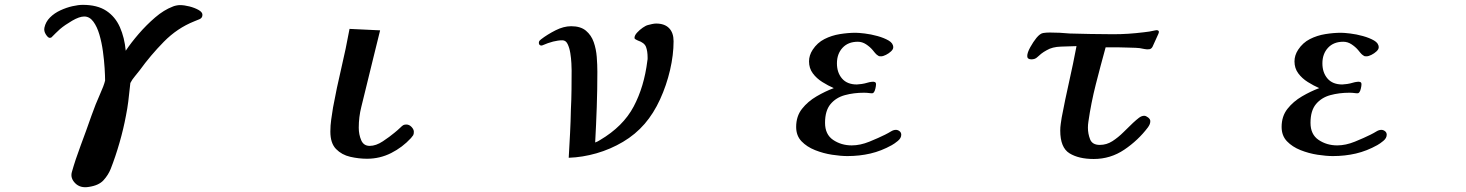

<svg xmlns="http://www.w3.org/2000/svg" viewBox="-20 -642 6040 791"><path d="M814 -581Q814 -568 802 -563Q790 -558 780 -554Q710 -526 655 -470Q600 -414 556 -353Q547 -341 535.5 -327.5Q524 -314 517 -300Q512 -252 508.5 -224Q505 -196 499 -166Q489 -112 472.5 -54.5Q456 3 436 54Q426 79 406.5 100.5Q387 122 346 128Q311 134 290 113Q269 92 276 67Q290 17 312.5 -43Q335 -103 357 -166Q374 -214 391 -251.5Q408 -289 413 -310Q413 -329 411 -361.5Q409 -394 404 -430.5Q399 -467 389.5 -499.5Q380 -532 364.5 -553Q349 -574 327 -574Q307 -574 277 -556.5Q247 -539 227 -522Q216 -512 209 -505Q202 -498 194 -490Q191 -486 185 -486Q178 -486 169 -500Q160 -514 163 -528Q168 -552 186 -570Q204 -588 229 -599.5Q254 -611 278.5 -616.5Q303 -622 321 -622Q381 -622 418 -597.5Q455 -573 474 -530Q493 -487 498 -433Q520 -466 551.5 -502.5Q583 -539 619 -570Q655 -601 692 -615Q696 -617 705 -619Q714 -621 721 -621Q739 -621 760.5 -615.5Q782 -610 798 -601Q814 -592 814 -581Z M1685 -99Q1685 -89 1682 -84.5Q1679 -80 1673 -73Q1638 -35 1591.5 -11.5Q1545 12 1492 12Q1458 12 1423 4Q1388 -4 1364.5 -28Q1341 -52 1341 -100Q1341 -125 1344.5 -149.5Q1348 -174 1352 -199Q1367 -280 1386 -360.5Q1405 -441 1420 -523L1546 -517Q1532 -459 1517.5 -401.5Q1503 -344 1489 -285Q1479 -243 1468.5 -201.5Q1458 -160 1458 -116Q1458 -88 1468 -64.5Q1478 -41 1503 -41Q1529 -41 1557.5 -60Q1586 -79 1605 -95Q1610 -99 1617.5 -105.5Q1625 -112 1629 -116Q1637 -124 1641.5 -126.5Q1646 -129 1654 -129Q1666 -129 1675.5 -119Q1685 -109 1685 -99Z M2755 -472Q2755 -416 2740.5 -353.5Q2726 -291 2699.5 -233Q2673 -175 2636 -132Q2598 -88 2546.5 -57.5Q2495 -27 2437.5 -10.5Q2380 6 2323 8Q2326 -45 2328.5 -92.5Q2331 -140 2332 -192Q2334 -230 2334.5 -272Q2335 -314 2335 -352Q2335 -361 2334 -381.5Q2333 -402 2329.5 -423.5Q2326 -445 2318.5 -460.5Q2311 -476 2297 -476Q2262 -476 2214 -455Q2209 -453 2204.5 -456Q2200 -459 2200 -466Q2200 -471 2203 -474.5Q2206 -478 2209 -480Q2235 -500 2268.5 -517Q2302 -534 2333 -534Q2372 -534 2394 -515.5Q2416 -497 2426 -468.5Q2436 -440 2438.5 -407.5Q2441 -375 2441 -346Q2441 -273 2438.5 -200.5Q2436 -128 2432 -55Q2437 -57 2442.5 -59.5Q2448 -62 2452 -65Q2547 -121 2590.5 -203Q2634 -285 2647 -392Q2648 -395 2648 -398.5Q2648 -402 2648 -405Q2648 -431 2641.5 -448.5Q2635 -466 2608 -475Q2604 -477 2599 -479.5Q2594 -482 2594 -486Q2594 -496 2604.5 -507.5Q2615 -519 2628 -528Q2641 -537 2650 -539Q2657 -541 2666.5 -543Q2676 -545 2683 -545Q2718 -545 2736.5 -526Q2755 -507 2755 -472Z M3693 -87Q3693 -73 3679 -61.5Q3665 -50 3654 -44Q3611 -20 3566 -9.5Q3521 1 3471 1Q3444 1 3408 -4.5Q3372 -10 3338 -23.5Q3304 -37 3282 -60Q3260 -83 3260 -119Q3260 -163 3284 -193.5Q3308 -224 3344 -245Q3380 -266 3415 -279Q3392 -289 3368 -304Q3344 -319 3328.5 -340Q3313 -361 3313 -389Q3313 -414 3328 -437Q3347 -466 3376.5 -481Q3406 -496 3440 -501.5Q3474 -507 3505 -507Q3517 -507 3542.5 -504Q3568 -501 3595 -493.5Q3622 -486 3641 -475Q3660 -464 3660 -447Q3660 -439 3651 -430.5Q3642 -422 3630 -416Q3618 -410 3610 -410Q3603 -410 3600.5 -411Q3598 -412 3593 -416Q3590 -418 3584 -425Q3578 -432 3575 -436Q3564 -449 3548 -459.5Q3532 -470 3514 -470Q3474 -470 3451 -445Q3428 -420 3428 -381Q3428 -343 3449 -318.5Q3470 -294 3510 -294Q3512 -294 3520 -295Q3528 -296 3530 -296Q3543 -298 3552.5 -301Q3562 -304 3572 -305Q3579 -306 3584 -304Q3589 -302 3589 -295Q3589 -288 3586.5 -277.5Q3584 -267 3581 -263Q3579 -260 3576.5 -258.5Q3574 -257 3566 -258Q3552 -260 3540 -260Q3497 -260 3460.5 -250Q3424 -240 3401.5 -213Q3379 -186 3379 -136Q3379 -88 3412.5 -65.5Q3446 -43 3489 -43Q3524 -43 3562 -58.5Q3600 -74 3626 -87Q3640 -94 3650.5 -100.5Q3661 -107 3671 -107Q3679 -107 3686 -101.5Q3693 -96 3693 -87Z M4728 -449Q4723 -440 4714 -439Q4705 -438 4695 -440Q4673 -445 4659 -445Q4645 -445 4626 -446Q4607 -447 4587 -447Q4567 -447 4547 -447H4535Q4514 -371 4494.5 -294.5Q4475 -218 4464 -141Q4463 -135 4462.5 -128.5Q4462 -122 4462 -116Q4462 -91 4471 -68Q4480 -45 4511 -45Q4539 -45 4563 -60.5Q4587 -76 4608.5 -97.5Q4630 -119 4648 -136Q4661 -148 4672 -156.5Q4683 -165 4694 -165Q4701 -165 4710 -158Q4719 -151 4719 -143Q4719 -136 4716.5 -130Q4714 -124 4709 -117Q4669 -64 4612 -25.5Q4555 13 4486 13Q4424 13 4386 -10.5Q4348 -34 4348 -104Q4348 -118 4350 -131.5Q4352 -145 4354 -158Q4368 -232 4384.5 -305Q4401 -378 4415 -452Q4388 -451 4351.5 -450Q4315 -449 4292 -435Q4279 -428 4269.5 -420.5Q4260 -413 4254 -407Q4244 -397 4228 -397.5Q4212 -398 4212 -411Q4212 -425 4224.5 -447.5Q4237 -470 4250 -486Q4265 -504 4277.5 -506Q4290 -508 4305 -508Q4327 -508 4346 -507Q4365 -506 4387 -504Q4422 -503 4472.5 -502Q4523 -501 4566 -501Q4599 -501 4629 -503Q4659 -505 4692 -509Q4714 -511 4740 -517Q4746 -519 4751.5 -516Q4757 -513 4752 -502Z M5693 -87Q5693 -73 5679 -61.5Q5665 -50 5654 -44Q5611 -20 5566 -9.5Q5521 1 5471 1Q5444 1 5408 -4.5Q5372 -10 5338 -23.5Q5304 -37 5282 -60Q5260 -83 5260 -119Q5260 -163 5284 -193.5Q5308 -224 5344 -245Q5380 -266 5415 -279Q5392 -289 5368 -304Q5344 -319 5328.5 -340Q5313 -361 5313 -389Q5313 -414 5328 -437Q5347 -466 5376.5 -481Q5406 -496 5440 -501.5Q5474 -507 5505 -507Q5517 -507 5542.5 -504Q5568 -501 5595 -493.5Q5622 -486 5641 -475Q5660 -464 5660 -447Q5660 -439 5651 -430.5Q5642 -422 5630 -416Q5618 -410 5610 -410Q5603 -410 5600.5 -411Q5598 -412 5593 -416Q5590 -418 5584 -425Q5578 -432 5575 -436Q5564 -449 5548 -459.5Q5532 -470 5514 -470Q5474 -470 5451 -445Q5428 -420 5428 -381Q5428 -343 5449 -318.5Q5470 -294 5510 -294Q5512 -294 5520 -295Q5528 -296 5530 -296Q5543 -298 5552.5 -301Q5562 -304 5572 -305Q5579 -306 5584 -304Q5589 -302 5589 -295Q5589 -288 5586.5 -277.5Q5584 -267 5581 -263Q5579 -260 5576.5 -258.5Q5574 -257 5566 -258Q5552 -260 5540 -260Q5497 -260 5460.5 -250Q5424 -240 5401.5 -213Q5379 -186 5379 -136Q5379 -88 5412.5 -65.5Q5446 -43 5489 -43Q5524 -43 5562 -58.5Q5600 -74 5626 -87Q5640 -94 5650.5 -100.5Q5661 -107 5671 -107Q5679 -107 5686 -101.5Q5693 -96 5693 -87Z"/></svg>

Font: Kaisei Tokumin ExtraBold
Style: Regular
Weight: 800
Designer: Font-Kai, 金井和夫
Foundry: KAZUO KANAI
Version: Version 5.003